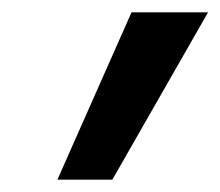

<svg xmlns="http://www.w3.org/2000/svg" viewBox="-20 -711 357 311"><path d="M193 -691H317L162 -420H73Z"/></svg>

Font: FiraGO Medium
Style: Italic
Weight: 500
Italic angle: -8°
Designer: bBox Type GmbH
Foundry: bBox Type GmbH
Version: Version 1.001